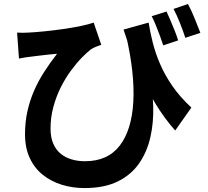

<svg xmlns="http://www.w3.org/2000/svg" viewBox="-20 -862 1040 961"><path d="M723.9 -748.9Q731.2 -701.8 744.4 -649.4Q757.6 -596.9 781.1 -541.9Q804.6 -486.8 842.7 -431.8Q880.7 -376.8 937.8 -323.6L856.9 -208.7Q802.5 -269.8 756.7 -345.6Q711 -421.4 672.2 -513.4Q633.5 -605.5 598.3 -714ZM65.6 -698.9Q92.7 -696.9 122.1 -698.9Q157.8 -700.7 203.7 -705.3Q249.7 -709.9 296.7 -716.7Q343.8 -723.4 384.1 -731.8Q424.5 -740.2 448.9 -748.9L486.8 -637.8Q476.2 -634.3 462.1 -628.7Q448 -623.1 436.3 -616Q416.1 -600.7 389.6 -573.5Q363 -546.4 335.4 -509.1Q307.8 -471.8 284.9 -426.3Q262 -380.8 247.5 -328.3Q233 -275.7 233 -218.3Q233 -174.2 246.4 -143.3Q259.9 -112.3 283.2 -93Q306.5 -73.7 338.1 -64.3Q369.7 -55 405.2 -55Q519.3 -55 579.4 -133.2Q639.5 -211.4 647.3 -353.5Q655 -495.6 610.5 -686.5L727.7 -495.1Q744 -414.3 746.8 -332.4Q749.5 -250.5 733 -176.7Q716.6 -102.9 676.9 -45.1Q637.3 12.6 569.8 46Q502.3 79.3 402.6 79.3Q342.3 79.3 288.6 62.5Q234.9 45.7 193.6 12.5Q152.2 -20.7 128.7 -71.5Q105.2 -122.2 105.2 -189.9Q105.2 -251 117.2 -304.9Q129.2 -358.8 150.4 -407.5Q171.6 -456.3 201.1 -502.1Q230.6 -548 265.5 -592.9Q246.9 -591.5 221.6 -588.7Q196.4 -585.8 172.7 -583.1Q149.1 -580.5 134.1 -578.2Q118.8 -576.5 105.4 -574.5Q92 -572.5 74.9 -568.9ZM813.6 -804.4Q823.1 -783.7 834.1 -757.6Q845 -731.6 855.3 -706.2Q865.5 -680.8 871.6 -659.8L797.1 -634.9Q789.4 -659 779.8 -684.6Q770.2 -710.2 760.2 -735.1Q750.3 -760 739.3 -780.9ZM920.8 -842Q937.5 -811 954.4 -769.6Q971.3 -728.1 982.8 -697.7L907.6 -672.7Q896.3 -707.3 880.7 -746.7Q865.2 -786.1 848.7 -817.3Z"/></svg>

Font: Shanggu Sans SC VF
Style: Regular
Weight: 250
Designer: GuiWonder
Version: Version 1.021